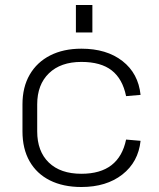

<svg xmlns="http://www.w3.org/2000/svg" viewBox="-20 -742 635 769"><path d="M306 7Q233 7 180 -19.5Q127 -46 98.5 -96Q70 -146 70 -216V-324Q70 -393 99 -443Q128 -493 181 -520Q234 -547 306 -547Q407 -547 470.5 -497.5Q534 -448 543 -362L485 -357Q471 -426 427.5 -460Q384 -494 306 -494Q223 -494 176 -448.5Q129 -403 129 -324V-216Q129 -136 175.5 -91Q222 -46 306 -46Q382 -46 426.5 -80.5Q471 -115 485 -183L543 -178Q534 -93 470 -43Q406 7 306 7ZM350 -722V-612H284V-722Z"/></svg>

Font: Pathway Extreme 8pt Thin 12pt
Style: Regular
Weight: 100
Version: Version 1.001;gftools[0.9.26]